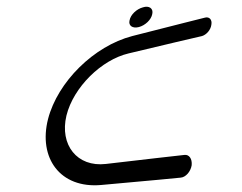

<svg xmlns="http://www.w3.org/2000/svg" viewBox="-20 -532 724 575"><path d="M593 -479C593 -479 501 -456 376 -424C261 -394 153 -287 124 -176C94 -59 160 33 283 22C420 10 521 0 521 0C536 -1 551 -18 554 -37C556 -57 546 -70 532 -68C532 -68 389 -52 297 -41C211 -31 158 -98 179 -186C200 -271 284 -353 365 -372C451 -393 585 -424 585 -424C598 -428 611 -442 613 -458C616 -474 606 -483 593 -479ZM396 -451C415 -456 433 -473 436 -490C440 -507 426 -516 408 -510C389 -505 371 -488 368 -471C364 -455 377 -446 396 -451Z"/></svg>

Font: Hi. Perspective
Style: Perspective
Weight: 400
Designer: Mew Too, Robert Jablonski
Foundry: Cannot Into Space Fonts
Version: Version 1.996